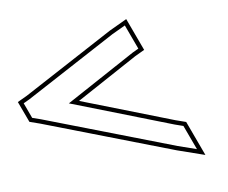

<svg xmlns="http://www.w3.org/2000/svg" viewBox="-207 -686 779 656"><g transform="rotate(-10 182.5 -358.0)"><path d="M213.9 -567 260.8 -589 292.5 -503 271.2 -493 26.3 -360 369.7 -226 398.3 -216 430.1 -130 366.9 -152 -77.1 -323 -105.8 -333 -125.7 -387 -104.4 -397ZM207.2 -580.4 -111.1 -410.4 -144.6 -394.7 -117.4 -321.2 -82.3 -308.9 361.8 -137.9 455.1 -105.4 410 -227.8 374.9 -240.1 61.9 -362.2 278 -479.6 311.3 -495.3 269.2 -609.5Z"/></g></svg>

Font: Nordica Plus
Style: NordicaClassicLightConOpOblOl
Weight: 300
Version: Version 1.01